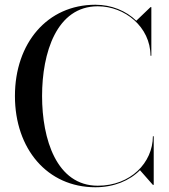

<svg xmlns="http://www.w3.org/2000/svg" viewBox="-20 -780 712 810"><path d="M628.5 -205H625C624.5 -93.5 531 3.5 392.5 3.5C218.5 3.5 157.5 -193 157.5 -375C157.5 -557 218.5 -753.5 392.5 -753.5C506.5 -753.5 614.5 -666.5 615 -545H618.5V-750H615L555 -692.5C512 -734.5 450 -760 382.5 -760C179.5 -760 43 -598 43 -375C43 -152 179.5 10 382.5 10C460.5 10 526.5 -17.5 570.5 -62L625 0H628.5Z"/></svg>

Font: Bodoni* 48pt
Style: Regular
Weight: 400
Version: Version 2.3